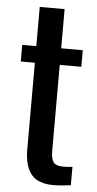

<svg xmlns="http://www.w3.org/2000/svg" viewBox="-54 -781 416 822"><g transform="rotate(5 154.0 -369.5)"><path d="M22.5 -506.8V-578.1H83V-746.6H189.9V-578.1H282.7V-506.8H189.9V-137.2Q189.9 -102.5 200.9 -88.4Q211.9 -74.2 242.7 -74.2Q265.6 -74.2 282.2 -76.7V2.4Q235.4 8.3 208 8.3Q142.1 8.3 113 -26.4Q84 -61 83 -129.9V-506.8Z"/></g></svg>

Font: Oswald Regular
Style: Regular
Weight: 400
Designer: Vernon Adams
Foundry: Vernon Adams
Version: 3.0; ttfautohint (v0.95) -l 8 -r 50 -G 200 -x 0 -w "G" -W -c